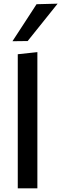

<svg xmlns="http://www.w3.org/2000/svg" viewBox="-20 -1028 334 1048"><path d="M77 0V-732L184 -743.5V0ZM48 -803Q81 -853.5 114 -904.2Q147 -955 179.5 -1005L294.5 -1008Q252.5 -955.5 212 -905Q171 -854 131 -804Z"/></svg>

Font: Heraclito Medium
Style: Regular
Weight: 500
Designer: Kostas Bartsokas (font) & Cristiano Sobral (main changes)
Foundry: Kostas Bartsokas (font) & Cristiano Sobral (main changes)
Version: Version 1.00;July 8, 2020;FontCreator 13.0.0.2655 64-bit